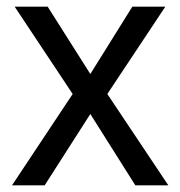

<svg xmlns="http://www.w3.org/2000/svg" viewBox="-20 -556 541 576"><path d="M24 -536H123L251 -334L377 -536H476L302 -274L485 0H386L251 -214L114 0H16L198 -274Z"/></svg>

Font: Noto Sans Display
Style: Regular
Weight: 400
Designer: Monotype Design team
Foundry: Monotype Imaging Inc.
Version: Version 1.000